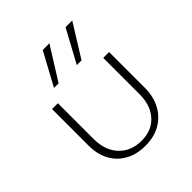

<svg xmlns="http://www.w3.org/2000/svg" viewBox="-195 -839 976 976"><g transform="rotate(-45 293.0 -351.0)"><path d="M292 6Q230 6 184 -19.5Q138 -45 113 -91Q88 -137 88 -198V-462H130V-204Q130 -123 175.5 -74.5Q221 -26 297 -26Q370 -26 413 -73.5Q456 -121 456 -200V-462H498V-206Q498 -142 472.5 -94.5Q447 -47 401 -20.5Q355 6 292 6ZM171 -531 267 -708H315L204 -531ZM335 -531 431 -708H479L369 -531Z"/></g></svg>

Font: Ysabeau SC ExtraLight
Style: Regular
Weight: 250
Designer: Christian Thalmann (Catharsis Fonts)
Version: Version 2.001;gftools[0.9.30]; featfreeze: smcp